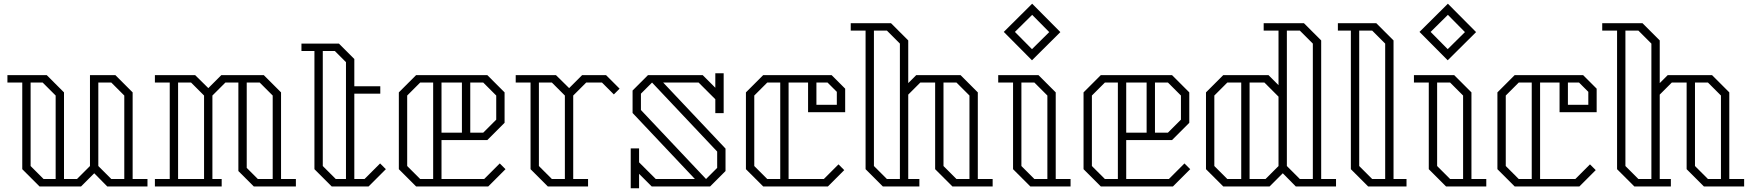

<svg xmlns="http://www.w3.org/2000/svg" viewBox="-20 -1005 9432 1035"><path d="M775 -40V0H558L488 -71L417 0H193L100 -93V-560H20V-600H232L325 -507V-40H395L465 -110V-582V-600H602L695 -507V-40ZM215 -40H280V-490L210 -560H145V-110ZM580 -40H650V-490L580 -560H510V-110Z M1575 -40V0H1348L1265 -83V-560H1195L1125 -490V-40H1175V0H815V-40H895V-560H815V-600H1032L1103 -530L1173 -600H1402L1495 -507V-40ZM1080 -40V-490L1010 -560H940V-40ZM1370 -40H1450V-490L1380 -560H1310V-100Z M2060 -93 1967 0H1768L1675 -93V-730H1605V-770H1807L1890 -687V-540H2030V-500H1890V-40H1945L2029 -124ZM1790 -40H1845V-670L1785 -730H1720V-110Z M2705 -93 2612 0H2223L2130 -93V-507L2223 -600H2607L2700 -507V-343L2607 -250H2360V-40H2590L2674 -124ZM2245 -40H2315V-560H2245L2175 -490V-110ZM2360 -290H2470V-560H2360ZM2585 -560H2515V-290H2585L2655 -360V-490Z M3320 -527 3289 -496 3225 -560H3140L3070 -490V-40H3150V0H2933L2840 -93V-560H2760V-600H2977L3048 -530L3118 -600H3247ZM3025 -40V-490L2955 -560H2885V-110L2955 -40Z M3891 -204V-83L3808 0H3493L3425 -68V10H3380V-205H3425V-130L3515 -40H3726L3390 -396V-517L3473 -600H3768L3836 -532V-610H3881V-395H3836V-470L3746 -560H3555ZM3846 -188 3495 -560 3435 -500V-412L3786 -40L3846 -100Z M4336 -400V-560H4231V-40H4421L4500 -119L4531 -88L4443 0H4094L4001 -93V-507L4094 -600H4463L4536 -527V-400ZM4186 -560H4116L4046 -490V-110L4116 -40H4186ZM4381 -440H4491V-510L4441 -560H4381Z M5331 -40V0H5114L5021 -93V-560H4941L4876 -495V-40H4936V0H4739L4646 -93V-840H4566V-880H4783L4876 -787V-557L4919 -600H5158L5251 -507V-40ZM4831 -40V-770L4761 -840H4691V-110L4761 -40ZM5136 -40H5206V-490L5136 -560H5066V-110Z M5543 -680 5391 -833 5544 -985 5696 -832ZM5451 -833 5543 -740 5636 -832 5544 -925ZM5751 -40V0H5534L5441 -93V-560H5361V-600H5578L5671 -507V-40ZM5556 -40H5626V-490L5556 -560H5486V-110Z M6396 -93 6303 0H5914L5821 -93V-507L5914 -600H6298L6391 -507V-343L6298 -250H6051V-40H6281L6365 -124ZM5936 -40H6006V-560H5936L5866 -490V-110ZM6051 -290H6161V-560H6051ZM6276 -560H6206V-290H6276L6346 -360V-490Z M7182 -40V0H6965L6895 -71L6824 0H6574L6481 -93V-507L6574 -600H6818L6872 -546V-840H6792V-880H7009L7102 -787V-40ZM6987 -40H7057V-770L6987 -840H6917V-110ZM6596 -40H6671V-560H6596L6526 -490V-110ZM6872 -110V-484L6796 -560H6716V-40H6802Z M7562 -40V0H7355L7262 -93V-840H7192V-880H7399L7492 -787V-40ZM7377 -40H7447V-770L7377 -840H7307V-110Z M7784 -680 7632 -833 7785 -985 7937 -832ZM7692 -833 7784 -740 7877 -832 7785 -925ZM7992 -40V0H7775L7682 -93V-560H7602V-600H7819L7912 -507V-40ZM7797 -40H7867V-490L7797 -560H7727V-110Z M8387 -400V-560H8282V-40H8472L8551 -119L8582 -88L8494 0H8145L8052 -93V-507L8145 -600H8514L8587 -527V-400ZM8237 -560H8167L8097 -490V-110L8167 -40H8237ZM8432 -440H8542V-510L8492 -560H8432Z M9382 -40V0H9165L9072 -93V-560H8992L8927 -495V-40H8987V0H8790L8697 -93V-840H8617V-880H8834L8927 -787V-557L8970 -600H9209L9302 -507V-40ZM8882 -40V-770L8812 -840H8742V-110L8812 -40ZM9187 -40H9257V-490L9187 -560H9117V-110Z"/></svg>

Font: Kumar One Outline
Style: Regular
Weight: 400
Designer: Parimal Parmar
Foundry: Indian Type Foundry
Version: Version 1.000;PS 1.000;hotconv 1.0.88;makeotf.lib2.5.647800